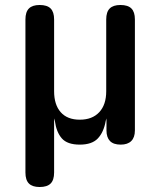

<svg xmlns="http://www.w3.org/2000/svg" viewBox="-20 -570 640 770"><path d="M139 180Q110 180 96 166Q82 152 82 122V-492Q82 -522 96 -536Q110 -550 139 -550Q169 -550 183 -536Q197 -522 197 -492V-204Q197 -150 223.5 -120Q250 -90 300 -90Q350 -90 378 -120Q406 -150 406 -204V-492Q406 -522 420 -536Q434 -550 463 -550Q493 -550 507 -536Q521 -522 521 -492V-47Q521 -19 506.5 -4.5Q492 10 464 10Q435 10 421 -4.5Q407 -19 407 -47V-85Q407 -95 406.5 -95Q406 -95 404 -85Q396 -40 372.5 -15Q349 10 300 10Q250 10 228 -15Q206 -40 200 -85L197 -95V122Q197 152 183 166Q169 180 139 180Z"/></svg>

Font: Maple Mono NL SemiBold
Style: Regular
Weight: 600
Monospace: yes
Designer: subframe7536
Version: Version 7.000